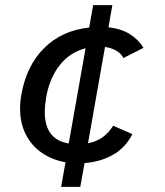

<svg xmlns="http://www.w3.org/2000/svg" viewBox="-20 -624 640 746"><path d="M234.5 6.5Q183.5 -2.5 143.5 -29.5Q103.5 -56.5 80.8 -100.5Q58 -144.5 58 -202Q58 -229 63 -256Q83 -369.5 151.8 -437.5Q220.5 -505.5 326.5 -517L342 -604H416.5L401.5 -518Q451 -512.5 484.8 -491.2Q518.5 -470 537.5 -438L459.5 -398.5Q451 -416 432 -427Q413 -438 388 -441.5L322 -67.5Q384.5 -78.5 419.5 -135.5L494.5 -103Q467 -49.5 418.5 -22.2Q370 5 308.5 9.5L292 102H217.5ZM154 -188.5Q154 -135.5 177 -105Q200 -74.5 247 -66.5L312.5 -436.5Q251 -420.5 211.8 -370.5Q172.5 -320.5 159.5 -246.5Q154 -213.5 154 -188.5Z"/></svg>

Font: JuliaMono MediumItalic
Style: Regular
Weight: 500
Italic angle: -9°
Monospace: yes
Designer: cormullion
Foundry: corm
Version: Version 0.049; ttfautohint (v1.8.4)